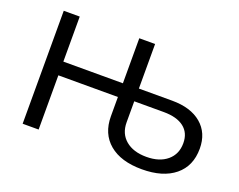

<svg xmlns="http://www.w3.org/2000/svg" viewBox="-112 -903 1389 1118"><g transform="rotate(20 582.0 -344.0)"><path d="M649 -48.5C697 -8.2 764.3 12 851 12C937.7 12 1005.5 -8 1054.5 -48C1103.5 -88 1128 -144 1128 -216C1128 -280.7 1106.2 -331.5 1062.5 -368.5C1018.8 -405.5 958.3 -424 881 -424H675V-700H577V-421H208V-700H109V0H208V-336H577V-217C577 -145 601 -88.8 649 -48.5ZM979.5 -105C947.8 -78.3 905 -65 851 -65C797 -65 754.2 -78.3 722.5 -105C690.8 -131.7 675 -168.3 675 -215V-345H858C912 -345 953.7 -333.7 983 -311C1012.3 -288.3 1027 -255.7 1027 -213C1027 -167.7 1011.2 -131.7 979.5 -105Z"/></g></svg>

Font: ICO Headline
Style: Regular
Weight: 500
Designer: Julieta Ulanovsky
Foundry: Julieta Ulanovsky
Version: Version 7.200